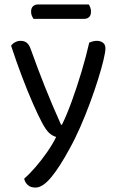

<svg xmlns="http://www.w3.org/2000/svg" viewBox="-20 -655 529 865"><path d="M169 -103Q152 -135 128 -189.5Q104 -244 78.5 -311.5Q53 -379 30 -449Q37 -459 48.5 -465Q60 -471 73 -471Q90 -471 101 -462Q112 -453 119 -432Q149 -348 182 -265Q215 -182 255 -93H259Q280 -135 303 -198Q326 -261 347 -331Q368 -401 382 -463Q389 -466 397.5 -468.5Q406 -471 416 -471Q433 -471 444 -462.5Q455 -454 455 -437Q455 -421 446 -383.5Q437 -346 421.5 -296.5Q406 -247 385.5 -191.5Q365 -136 341.5 -82.5Q318 -29 294 14Q248 99 210 144.5Q172 190 140 190Q117 190 104.5 178Q92 166 89 150Q111 131 138.5 99.5Q166 68 191.5 31.5Q217 -5 233 -38Q216 -43 201.5 -56Q187 -69 169 -103ZM358 -570H131Q127 -576 123.5 -584Q120 -592 120 -602Q120 -619 129 -627Q138 -635 152 -635H380Q384 -629 387 -620.5Q390 -612 390 -603Q390 -586 381.5 -578Q373 -570 358 -570Z"/></svg>

Font: Baloo Tammudu 2
Style: Regular
Weight: 400
Designer: Maithili Shingre, Omkar Shende and Ek Type
Foundry: Ek Type
Version: Version 1.700